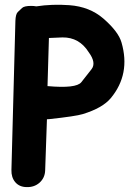

<svg xmlns="http://www.w3.org/2000/svg" viewBox="-20 -761 573 803"><path d="M110.4 -736.3Q81.5 -736.3 72.5 -727.8Q63.5 -719.2 54.4 -710.7Q45.4 -702.1 44.4 -673.3L27.8 -50.3Q26.9 -19 43.9 1Q61 21 91.3 21.5Q123 22.5 145 3.4Q168 -17.1 168.9 -48.8L176.3 -262.2Q181.2 -262.2 185.5 -262.7Q297.4 -274.9 325.7 -283.7Q409.2 -309.1 443.8 -351.1Q526.4 -451.2 488.3 -583Q475.6 -628.4 412.1 -683.6Q355 -732.9 270.5 -739.3Q197.8 -744.6 131.8 -734.4Q121.6 -736.3 110.4 -736.3ZM241.2 -604.5Q311.5 -605.5 351.1 -542.5Q383.8 -498 362.5 -471.2Q341.3 -444.3 320.1 -417.2Q298.8 -390.1 178.7 -400.9L184.6 -602.1Q216.8 -604 241.2 -604.5Z"/></svg>

Font: Comic Relief
Style: Bold
Weight: 700
Designer: Jeff Davis
Foundry: Loudifier
Version: Version 1.200; ttfautohint (v1.8.4.7-5d5b)